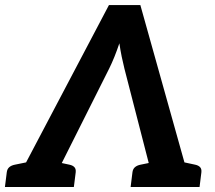

<svg xmlns="http://www.w3.org/2000/svg" viewBox="-35 -744 856 764"><path d="M523.5 -723.8 726.3 0H615.3Q597.2 0 586.8 -8.5Q576.5 -17 573.4 -31L460.1 -470.9Q454.6 -493 449.3 -518.4Q444.1 -543.9 440 -571.7Q430.7 -543.9 420.4 -518.2Q410 -492.5 399.3 -470.9L178.6 -31Q172.9 -19.6 159.7 -9.8Q146.5 0 128.9 0H17.3L398.5 -723.8ZM630.8 -32.4 626.6 0H552.2L556.3 -32.4ZM182.8 -32.4 178.7 0H104.2L108.4 -32.4ZM659.9 0 685 -100.8 741 -88.8Q754.5 -86.1 761.2 -78.8Q767.9 -71.6 766.3 -58.1L759.1 0ZM484.8 0 492 -58.1Q493.6 -71.6 502.1 -78.8Q510.6 -86.1 524.8 -88.8L583.6 -100.8L583.9 0ZM159.8 0 184.9 -100.8 240.8 -88.8Q254.4 -86.1 261.1 -78.8Q267.8 -71.6 266.2 -58.1L258.9 0ZM-15.4 0 -8.1 -58.1Q-6.5 -71.6 1.9 -78.8Q10.4 -86.1 24.7 -88.8L83.5 -100.8L83.8 0Z"/></svg>

Font: Aleo
Style: Italic
Weight: 400
Italic angle: -7°
Designer: Alessio Laiso
Foundry: Alessio Laiso
Version: Version 2.001;gftools[0.9.29]